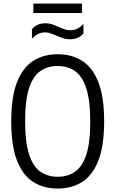

<svg xmlns="http://www.w3.org/2000/svg" viewBox="-20 -1056 652 1085"><path d="M306 9.5Q226.5 9.5 167.5 -28Q108.5 -65.5 76 -148.8Q43.5 -232 43.5 -370Q43.5 -508 76 -591.2Q108.5 -674.5 167.5 -712Q226.5 -749.5 306 -749.5Q385.5 -749.5 444.5 -712Q503.5 -674.5 536 -591.2Q568.5 -508 568.5 -370Q568.5 -232 536 -148.8Q503.5 -65.5 444.5 -28Q385.5 9.5 306 9.5ZM306 -57Q362 -57 403.2 -85Q444.5 -113 467.2 -180.8Q490 -248.5 490 -367.5Q490 -489 467.2 -557.8Q444.5 -626.5 403.2 -654.8Q362 -683 306 -683Q250 -683 208.8 -655Q167.5 -627 144.8 -559.2Q122 -491.5 122 -372.5Q122 -251 144.8 -182.2Q167.5 -113.5 208.8 -85.2Q250 -57 306 -57ZM375.5 -834Q354 -834 335 -840.5Q316 -847 298.5 -855Q283 -862 267.5 -867.5Q252 -873 236 -873Q212.5 -873 194.8 -864Q177 -855 160.5 -836.5V-891Q188.5 -924.5 236.5 -924.5Q258 -924.5 277 -917.8Q296 -911 313.5 -903Q329 -896 344.5 -890.5Q360 -885 376 -885Q399.5 -885 417.2 -894Q435 -903 451.5 -921.5V-866.5Q423.5 -834 375.5 -834ZM168.5 -982.5V-1035.5H443.5V-982.5Z"/></svg>

Font: Encode Sans Condensed Condensed
Style: Regular
Weight: 400
Width: 3
Designer: Multiple Designers
Foundry: Impallari Type
Version: Version 3.000; ttfautohint (v1.8.3) -l 8 -r 50 -G 200 -x 14 